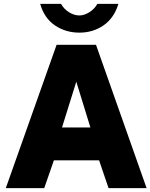

<svg xmlns="http://www.w3.org/2000/svg" viewBox="-20 -974 779 994"><path d="M273 -742H477L739 0H542L493 -144H259L209 0H10ZM448 -314 375 -551 301 -314ZM188 -954H296Q311 -927 337.5 -910.5Q364 -894 391 -894Q416 -894 443 -911Q470 -928 484 -954H593Q571 -881 516.5 -843Q462 -805 391 -805Q320 -805 264.5 -842.5Q209 -880 188 -954Z"/></svg>

Font: Morrison Black
Style: Regular
Weight: 900
Designer: Pablo Impallari, Rodrigo Fuenzalida (Modified by Dan O. Williams)
Version: Version 0.03;June 6, 2019;FontCreator 11.5.0.2425 64-bit; tt